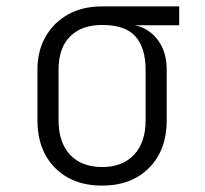

<svg xmlns="http://www.w3.org/2000/svg" viewBox="-20 -570 640 600"><path d="M299 10Q207 10 152 -45.5Q97 -101 97 -194V-352Q97 -411 122.5 -455.5Q148 -500 193 -525Q238 -550 299 -550H540V-491H402Q447 -481 474 -444Q501 -407 501 -352V-194Q501 -101 446 -45.5Q391 10 299 10ZM299 -48Q363 -48 399 -86.5Q435 -125 435 -194V-352Q435 -420 403.5 -456Q372 -492 299 -492Q235 -492 199 -456Q163 -420 163 -352V-194Q163 -125 199 -86.5Q235 -48 299 -48Z"/></svg>

Font: JetBrains Mono NL ExtraLight
Style: Regular
Weight: 200
Designer: Philipp Nurullin, Konstantin Bulenkov
Foundry: JetBrains
Version: Version 2.304; ttfautohint (v1.8.4.7-5d5b)